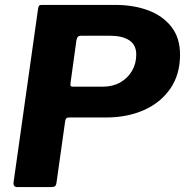

<svg xmlns="http://www.w3.org/2000/svg" viewBox="-20 -762 755 782"><path d="M261.4 -283.5Q253.1 -283.5 249.7 -279.6Q246.4 -275.7 245.4 -268.5L210.2 -18.7Q208.5 -6.1 203.4 -3.1Q198.4 0 185.1 0H50.4Q31.1 0 36 -24.7L135.1 -726.7Q136.8 -736.3 139.4 -739.1Q142 -742 149.8 -742H449.5Q524 -742 583.5 -719.9Q643 -697.7 678.1 -652.8Q713.3 -607.8 713.3 -539.4Q713.3 -458.4 673.8 -401.2Q634.3 -343.9 566.3 -313.7Q498.3 -283.5 411.6 -283.5ZM534.9 -539.2Q534.9 -579.7 506.1 -598.1Q477.3 -616.5 428.1 -616.5H311.5Q301.1 -616.5 297 -612Q293 -607.5 291.3 -598.2L267.2 -423.9Q266.2 -414 268.4 -411.5Q270.6 -409 277.1 -409H398.9Q439.4 -409 469.8 -426.3Q500.1 -443.6 517.5 -473.1Q534.9 -502.6 534.9 -539.2Z"/></svg>

Font: Libre Franklin Thin
Style: Italic
Weight: 100
Italic angle: -8°
Designer: Pablo Impallari, Rodrigo Fuenzalida, Nhung Nguyen
Foundry: Impallari Type
Version: Version 3.000